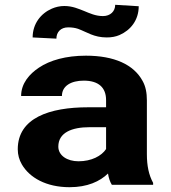

<svg xmlns="http://www.w3.org/2000/svg" viewBox="-20 -770 713 800"><path d="M592 -128V-352C592 -383 587 -410 574 -433C537 -501 456 -538 338 -538C255 -538 188 -519 142 -488C103 -462 68 -423 68 -370H238C238 -412 276 -434 329 -434C392 -434 422 -404 422 -353V-323H347C187 -323 54 -279 54 -148C54 -125 60 -104 71 -85C103 -30 172 10 270 10C344 10 396 -14 430 -47C433 -28 438 -13 446 0H618V-8C600 -41 592 -79 592 -128ZM223 -159C223 -218 280 -240 353 -240H422V-149C403 -120 361 -98 307 -98C260 -98 223 -122 223 -159ZM409 -703C378 -703 353 -715 331 -724C308 -733 282 -745 248 -745C230 -745 212 -741 196 -734C150 -714 116 -671 116 -614L215 -609C215 -636 233 -656 264 -656C279 -656 293 -654 305 -650C343 -636 371 -614 425 -614C444 -614 462 -617 478 -624C524 -644 558 -686 558 -744L460 -750C460 -723 440 -703 409 -703Z"/></svg>

Font: Asimov
Style: XWid
Weight: 500
Designer: Google
Version: Version 2.000980; 2014